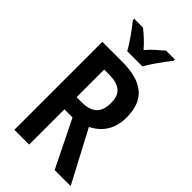

<svg xmlns="http://www.w3.org/2000/svg" viewBox="-280 -1019 1102 1102"><g transform="rotate(45 270.5 -468.5)"><path d="M216 -777H340C363 -821 412 -887 443 -926V-937H372C342 -911 310 -887 278 -848C247 -884 211 -916 184 -937H113V-926C146 -885 194 -819 216 -777ZM239 -714H77V0H197V-286H263L404 0H534L368 -314C438 -349 483 -411 483 -505C483 -646 406 -714 239 -714ZM233 -609C320 -609 361 -579 361 -501C361 -426 325 -385 239 -385H197V-609Z"/></g></svg>

Font: Noto Sans Gujarati UI Condensed SemiBold
Style: Regular
Weight: 600
Width: 3
Designer: Jelle Bosma - Monotype Design Team, Universal Thirst
Foundry: Monotype Imaging Inc.
Version: Version 2.106